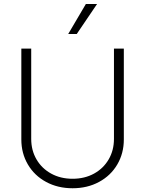

<svg xmlns="http://www.w3.org/2000/svg" viewBox="-20 -957 747 988"><path d="M617.2 -707V-239.3Q617.2 -168 583.5 -110.6Q549.8 -53.2 489.7 -20.8Q429.7 11.7 353.5 11.7Q277.3 11.7 217.3 -20.8Q157.2 -53.2 123.5 -110.6Q89.8 -168 89.8 -239.3V-707H140.6V-242.2Q140.6 -183.6 167.7 -137Q194.8 -90.3 243.2 -63.7Q291.5 -37.1 353.5 -37.1Q415.5 -37.1 463.9 -63.7Q512.2 -90.3 539.3 -137Q566.4 -183.6 566.4 -242.2V-707ZM421.9 -936.5H479.5L375 -782.2H331.1Z"/></svg>

Font: Pretendard GOV ExtraLight
Style: Regular
Weight: 200
Designer: Base glyphs from Inter by Rasmus Andersson; Hangeul glyphs from Noto Sans CJK(Source Han Sans) by Jang Soo-young and Kan
Foundry: Kil Hyung-jin
Version: Version 1.309